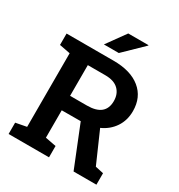

<svg xmlns="http://www.w3.org/2000/svg" viewBox="-206 -1038 1098 1177"><g transform="rotate(30 342.5 -450.0)"><path d="M29.8 0V-80.1L106.4 -94.7V-615.7L29.8 -630.4V-710.9H362.8Q483.9 -710.9 552 -655.5Q620.1 -600.1 620.1 -502Q620.1 -437 587.2 -387.7Q554.2 -338.4 497.1 -313L593.3 -93.8L651.4 -81.1V0H489.7L373.5 -289.1L239.3 -288.6V-94.7L315.9 -80.1V0ZM239.3 -391.1H358.4Q487.8 -391.1 487.8 -497.1Q487.8 -547.9 456.3 -578.1Q424.8 -608.4 362.8 -608.4H239.3ZM261.2 -767.6 356.9 -900.4H499.5L500.5 -897.5L366.7 -767.6Z"/></g></svg>

Font: Roboto Slab SemiBold
Style: Regular
Weight: 600
Designer: Google
Version: Version 2.001; ttfautohint (v1.8.3)